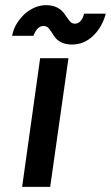

<svg xmlns="http://www.w3.org/2000/svg" viewBox="-20 -726 431 746"><path d="M66 0H175L246 -500H136ZM260 -553Q306 -553 341 -586Q377 -620 391 -673H307Q296 -634 271 -634Q258 -634 250 -645Q246 -650 241.5 -656.5Q237 -663 232 -670Q208 -706 158 -706Q114 -705 76 -672Q58 -655 45 -634Q32 -613 27 -587H110Q124 -625 149 -625Q163 -625 171 -614Q175 -609 179.5 -602.5Q184 -596 188 -589Q210 -553 260 -553Z"/></svg>

Font: Unageo
Style: SemiBold-Italic
Weight: 600
Designer: Richard Sepsi
Foundry: Richard Sepsi
Version: Version 2.000